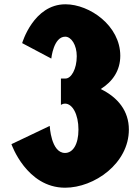

<svg xmlns="http://www.w3.org/2000/svg" viewBox="-20 -860 654 895"><path d="M219.1 -587C219.1 -587 229.2 -689 284 -689C312 -689 337.8 -651 337.8 -598C337.8 -538 312 -494 285.6 -494H264V-371C264 -371 272.4 -377 283 -377C317.8 -377 345.7 -327 345.7 -256C345.7 -186 319.3 -147 283 -147C217.6 -147 211.8 -273 211.8 -273L33.3 -188C33.3 -188 103.3 15 283.5 15C419.5 15 580.7 -98 580.7 -256C580.7 -343 529.5 -406 449.5 -445C505.7 -480 540.7 -532 540.7 -600C540.7 -740 398.2 -840 285.1 -840C135.8 -840 83.3 -659 83.3 -659Z"/></svg>

Font: Blink
Style: Wide
Weight: 400
Designer: Mew Too
Foundry: Cannot Into Space Fonts
Version: Version 001.000